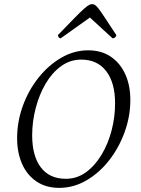

<svg xmlns="http://www.w3.org/2000/svg" viewBox="-20 -899 682 931"><path d="M267 12Q203 12 157 -19Q111 -50 87 -104.5Q63 -159 63 -229Q63 -309 90.5 -385Q118 -461 166.5 -522Q215 -583 277 -619Q339 -655 408 -655Q472 -655 517.5 -624Q563 -593 587.5 -539Q612 -485 612 -414Q612 -335 584.5 -259Q557 -183 509.5 -122Q462 -61 399.5 -24.5Q337 12 267 12ZM299 -32Q353 -32 396.5 -63.5Q440 -95 472 -148Q504 -201 521 -266Q538 -331 538 -398Q538 -498 495 -554Q452 -610 374 -610Q320 -610 276 -578Q232 -546 201 -493Q170 -440 153 -374.5Q136 -309 136 -243Q136 -143 178 -87.5Q220 -32 299 -32ZM427 -879Q434 -879 440.5 -875Q447 -871 458 -857Q469 -843 489 -812.5Q509 -782 544 -729Q544 -723 538.5 -718Q533 -713 526 -713L416 -814L274 -713Q269 -713 265 -718Q261 -723 261 -729Q312 -782 342 -812.5Q372 -843 388 -857Q404 -871 412 -875Q420 -879 427 -879Z"/></svg>

Font: Petrona Light
Style: Italic
Weight: 300
Italic angle: -9°
Designer: Ringo R. Seeber
Foundry: Ringo R. Seeber
Version: Version 2.001; ttfautohint (v1.8.3)